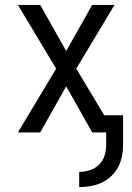

<svg xmlns="http://www.w3.org/2000/svg" viewBox="-20 -540 540 783"><path d="M303 223V161Q325 161 346.5 154Q368 147 384 131.5Q400 116 406.5 94Q413 72 413 50V0H356L250 -188L144 0H53L209 -260L53 -520H144L250 -332L356 -520H447L291 -260L405 -70H482V50Q482 73 477.5 96.5Q473 120 462 141Q451 162 433.5 178.5Q416 195 394.5 205Q373 215 349.5 219Q326 223 303 223Z"/></svg>

Font: HulyMono
Style: Regular
Weight: 400
Monospace: yes
Designer: Belleve Invis
Foundry: Belleve Invis
Version: Version 33.2.5; ttfautohint (v1.8.4)